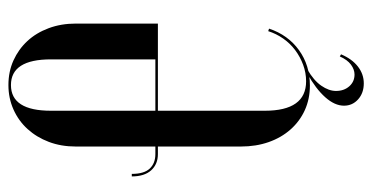

<svg xmlns="http://www.w3.org/2000/svg" viewBox="-234 -513 884 456"><g transform="rotate(-90 208.0 -285.0)"><path d="M368 -88Q353 -43 317 -17Q281 9 233 9Q201 9 174.5 -3Q148 -15 128.5 -37Q109 -59 98.5 -89Q88 -119 88 -155V-352H70Q46 -352 31.5 -368Q17 -384 17 -414H23Q23 -385 35.5 -371.5Q48 -358 70 -358H88V-547Q88 -582 99 -611Q110 -640 129.5 -661.5Q149 -683 176 -695Q203 -707 234 -707Q266 -707 292.5 -695Q319 -683 338.5 -662Q358 -641 369 -611.5Q380 -582 380 -547V-352H173V-98Q173 0 243 0Q263 0 282 -7Q301 -14 317 -26Q333 -38 344.5 -54.5Q356 -71 362 -90ZM173 -358H295V-606Q295 -701 234 -701Q173 -701 173 -606ZM307 83Q296 109 278 123Q260 137 238 137Q215 137 200 123.5Q185 110 185 90Q185 68 205 45.5Q225 23 261 3H271Q245 18 232.5 36Q220 54 220 71Q220 90 231 102.5Q242 115 259 115Q271 115 282.5 106.5Q294 98 302 80Z"/></g></svg>

Font: Moniqa SemBd Narrow Display
Style: Regular
Weight: 600
Width: 4
Designer: Rajesh Rajput
Foundry: Rajesh Rajput
Version: Version 1.000